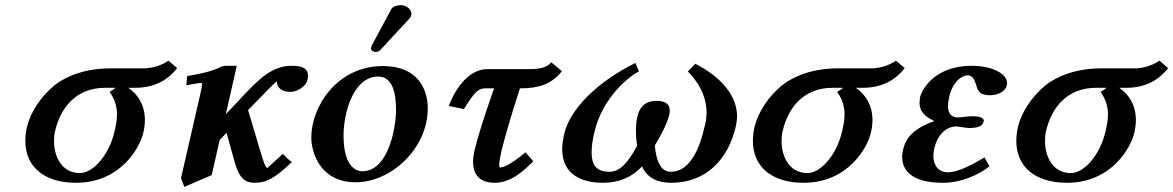

<svg xmlns="http://www.w3.org/2000/svg" viewBox="-20 -702 4583 750"><path d="M193 -369C139 -324 99 -264 85 -205C81 -187 79 -168 79 -151C79 -53 150 12 277 12C451 12 527 -126 540 -184C544 -201 546 -217 546 -233C546 -289 521 -332 481 -359H507C579 -359 632 -385 672 -436L638 -465C610 -445 571 -435 542 -435H412C311 -435 238 -404 193 -369ZM292 -26C220 -26 191 -92 191 -151C191 -165 192 -178 195 -189C216 -282 278 -359 390 -359H430C431 -357 417 -348 408 -343C430 -313 437 -283 437 -254C437 -230 431.9 -208 427 -187C405.7 -96.1 344 -26 292 -26Z M1181 -390C1183 -396 1183 -401 1183 -406C1183 -438 1155 -445 1119 -445C1041 -445 989 -390 927 -325C905 -300 885 -281 862 -256L905 -445H868C853 -445 845 -443 837 -438C822 -431 792 -418 711 -405L708 -369C744 -375 756 -378 766 -378C768 -378 769 -376 769 -372C769 -366 767 -356 763 -337L687 -6L700 28L807 -18L838 -155L865 -183L898 -64C916 -3 940 12 974 12C1020 12 1052 -4 1121 -70C1113 -70 1085 -101 1085 -101C1047 -66 1024 -46 1025 -46C1018 -46 1010 -67 997 -111L949 -272L991 -315C1032 -357 1054 -380 1063 -385C1062 -383 1062 -381 1062 -379C1062 -361 1080 -343 1114 -343C1143 -343 1177 -367 1181 -390Z M1196 -165C1196 -111 1227 10 1370 10C1507 10 1651 -121 1651 -279C1651 -351 1614 -444 1476 -444C1296 -444 1196 -285 1196 -165ZM1322 -173C1322 -260 1360 -403 1457 -403C1516 -403 1527 -333 1527 -272C1527 -208 1499 -33 1395 -33C1372 -33 1322 -50 1322 -173ZM1546 -682C1535 -682 1515 -678 1509 -667L1432 -524C1431 -522 1429 -514 1429 -512C1429 -505 1440 -499 1447 -499C1451 -499 1460 -500 1465 -506L1578 -628C1583 -633 1586 -640 1587 -645V-649C1587 -667 1565 -682 1546 -682Z M1884 -432C1804 -432 1753 -342 1733 -288L1792 -276C1832 -339 1846 -357 1877 -357H1910C1873 -252 1845 -164 1833 -112C1830 -97 1828 -83 1828 -70C1828 -17 1857 12 1912 12C1970 12 2018 -26 2063 -72L2033 -107C1968 -54 1945 -48 1934 -48C1931 -48 1930 -51 1930 -58C1930 -68 1933 -84 1938 -109C1951 -162 1976 -250 2011 -357H2014C2084 -357 2135 -373 2175 -424L2133 -459C2116 -435 2078 -432 2049 -432Z M2854 -207C2857 -221 2859 -234 2859 -247C2859 -366 2731 -435 2696 -453L2667 -423C2725 -363 2740 -307 2740 -263C2740 -245 2738 -228 2734 -214C2713 -120 2675 -31 2600 -31C2561 -31 2543 -73 2538 -134C2571 -188 2589 -230 2594 -253C2596 -259 2596 -265 2596 -271C2596 -293 2582 -308 2545 -308C2496 -308 2477 -279 2470 -247C2467 -236 2464 -217 2464 -191C2464 -175 2465 -156 2469 -133C2433 -65 2400 -31 2362 -31C2317 -31 2291 -49 2291 -107C2291 -127 2294 -154 2302 -186C2333 -322 2441 -407 2476 -423L2462 -456C2314 -383 2207 -277 2184 -179C2179 -157 2176 -137 2176 -120C2176 -21 2251 12 2335 12C2397 12 2448 -9 2488 -52C2509 -4 2553 12 2602 12C2738 12 2824 -79 2854 -207Z M3035 -369C2981 -324 2941 -264 2927 -205C2923 -187 2921 -168 2921 -151C2921 -53 2992 12 3119 12C3293 12 3369 -126 3382 -184C3386 -201 3388 -217 3388 -233C3388 -289 3363 -332 3323 -359H3349C3421 -359 3474 -385 3514 -436L3480 -465C3452 -445 3413 -435 3384 -435H3254C3153 -435 3080 -404 3035 -369ZM3134 -26C3062 -26 3033 -92 3033 -151C3033 -165 3034 -178 3037 -189C3058 -282 3120 -359 3232 -359H3272C3273 -357 3259 -348 3250 -343C3272 -313 3279 -283 3279 -254C3279 -230 3273.9 -208 3269 -187C3247.7 -96.1 3186 -26 3134 -26Z M3629 -121C3642 -175 3675 -208 3716 -208C3718 -208 3729 -207 3739 -205C3748 -204 3760 -202 3766 -202C3805 -202 3819 -212 3822 -227C3823 -228 3823 -229 3823 -230C3823 -242 3807 -248 3777 -248C3771 -248 3747 -246 3733 -244C3728 -244 3725 -243 3725 -243C3701 -243 3683 -253 3683 -288C3683 -297 3685 -310 3688 -325C3703 -386 3739 -408 3761 -408C3781 -408 3789 -384 3795 -364C3800 -346 3809 -330 3847 -330C3868 -330 3906 -338 3913 -370C3914 -373 3914 -375 3914 -377C3914 -413 3858 -445 3775 -445C3641 -445 3584 -363 3574 -322C3573 -314 3572 -307 3572 -300C3572 -267 3592 -247 3630 -229C3527 -194 3513.1 -141 3508 -118C3506 -109 3504 -100 3504 -89C3504 -42 3535 12 3663 12C3736 12 3802 -19 3845 -52L3826 -87C3768 -53 3719 -29 3683 -29C3646 -29 3626 -56 3626 -93C3626 -102 3627 -111 3629 -121Z M4064 -369C4010 -324 3970 -264 3956 -205C3952 -187 3950 -168 3950 -151C3950 -53 4021 12 4148 12C4322 12 4398 -126 4411 -184C4415 -201 4417 -217 4417 -233C4417 -289 4392 -332 4352 -359H4378C4450 -359 4503 -385 4543 -436L4509 -465C4481 -445 4442 -435 4413 -435H4283C4182 -435 4109 -404 4064 -369ZM4163 -26C4091 -26 4062 -92 4062 -151C4062 -165 4063 -178 4066 -189C4087 -282 4149 -359 4261 -359H4301C4302 -357 4288 -348 4279 -343C4301 -313 4308 -283 4308 -254C4308 -230 4302.9 -208 4298 -187C4276.7 -96.1 4215 -26 4163 -26Z"/></svg>

Font: Linux Libertine O
Style: Bold Italic
Weight: 700
Italic angle: -11.5°
Designer: Philipp H. Poll
Foundry: Philipp H. Poll
Version: Version 4.1.0